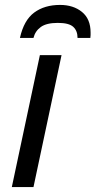

<svg xmlns="http://www.w3.org/2000/svg" viewBox="-20 -760 388 780"><path d="M28 0 142 -536H230L116 0ZM61 -606Q77 -678 119 -709Q161 -740 224 -740Q278 -740 313 -711.5Q348 -683 348 -628Q348 -623 348 -617.5Q348 -612 347 -606H295Q295 -635 277.5 -651Q260 -667 215 -667Q169 -667 146 -650.5Q123 -634 116 -606Z"/></svg>

Font: BC Sans
Style: Italic
Weight: 400
Italic angle: -12°
Designer: Monotype Design Team
Designer: Province of B.C.
Foundry: Monotype Imaging Inc.
Version: Version 2.000;GOOG;noto-source:20170915:90ef993387c0